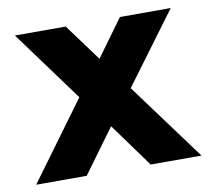

<svg xmlns="http://www.w3.org/2000/svg" viewBox="-64 -588 724 659"><g transform="rotate(-10 298.5 -258.5)"><path d="M587 0 388 -270 571 -517H394L300 -388L205 -517H28L209 -270L11 0H187L299 -153L410 0Z"/></g></svg>

Font: United Sans ExtraBold
Style: Regular
Weight: 800
Designer: Pablo Impallari, Rodrigo Fuenzalida (Modified by Dan O. Williams)
Version: Version 1.000;PS 001.000;hotconv 1.0.88;makeotf.lib2.5.64775